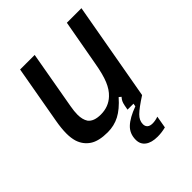

<svg xmlns="http://www.w3.org/2000/svg" viewBox="-214 -683 1025 1025"><g transform="rotate(-45 298.5 -170.5)"><path d="M476 0Q417 38 393 61.5Q369 85 369 113Q369 129 379 138Q389 147 409 147Q429 147 452 139L440 208Q409 216 378 216Q333 216 308 197.5Q283 179 283 145Q283 99 314 69.5Q345 40 408 17L411 0H366L371 -27Q374 -42 378.5 -51.5Q383 -61 392 -71L380 -81Q337 -32 296 -10.5Q255 11 206 11Q139 11 103 -13Q67 -37 53 -80Q45 -107 45 -140Q45 -179 54 -229L112 -557H222L164 -228Q158 -195 158 -170Q158 -133 173 -110Q194 -82 247 -82Q306 -82 346 -120Q372 -144 389 -185Q406 -226 418 -296L465 -557H575Z"/></g></svg>

Font: Open Sauce Sans Medium Italic
Style: Regular
Weight: 500
Italic angle: -10°
Designer: Alfredo Marco Pradil
Foundry: Creative Sauce Fz LLC
Version: Version 1.477